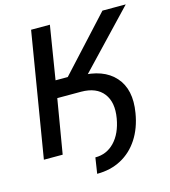

<svg xmlns="http://www.w3.org/2000/svg" viewBox="-127 -829 962 1084"><g transform="rotate(-15 354.5 -287.0)"><path d="M235.8 -316.4 250 -405.3H353Q491.2 -405.3 558.6 -329.8Q626 -254.4 603.5 -121.1Q589.4 -35.2 548.8 26.9Q508.3 88.9 446.5 121.8Q384.8 154.8 305.7 154.8L319.8 62.5Q386.2 63 432.4 14.6Q478.5 -33.7 493.2 -119.1Q508.8 -210 468 -262.9Q427.2 -315.9 338.4 -316.4ZM35.6 0 155.8 -727.5H265.6L215.3 -416H286.6L572.8 -727.5H709L318.4 -316.4H198.7L145.5 0Z"/></g></svg>

Font: Inter Medium
Style: Italic
Weight: 500
Italic angle: -9.3988°
Designer: Rasmus Andersson
Foundry: rsms
Version: Version 4.001;git-66647c0bb